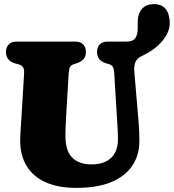

<svg xmlns="http://www.w3.org/2000/svg" viewBox="-20 -902 844 932"><path d="M548.5 -317.5 534.5 -547.5Q533.5 -567 528 -576.8Q522.5 -586.5 510.5 -590L495.5 -594.5Q451 -608 451 -650Q451 -672.5 464 -686.2Q477 -700 501 -700H592.5Q625.5 -700 637 -717Q648.5 -734 648.5 -762V-794Q648.5 -836 669.2 -859Q690 -882 727 -882Q766 -882 785 -857.2Q804 -832.5 804 -788Q804 -761.5 789.2 -734Q774.5 -706.5 746.2 -680.5Q718 -654.5 676.5 -634L661.5 -626.5Q646 -618.5 637.8 -601.5Q629.5 -584.5 632 -553.5L652 -318.5Q654.5 -292.5 655.5 -267.8Q656.5 -243 656.5 -216Q656.5 -151 623.5 -99.8Q590.5 -48.5 522.8 -19.2Q455 10 349.5 10Q263 10 202.2 -17Q141.5 -44 109.8 -95.5Q78 -147 78 -220.5Q78 -234.5 79.2 -256.5Q80.5 -278.5 82 -301Q83.5 -323.5 84.5 -338.5L97 -546Q98 -565.5 92 -575.5Q86 -585.5 69 -590L54 -594Q9 -606.5 9 -650Q9 -672.5 22.2 -686.2Q35.5 -700 59.5 -700H347Q371 -700 384 -686.2Q397 -672.5 397 -650Q397 -628 385.5 -615Q374 -602 352.5 -595L337.5 -590Q325.5 -586.5 320 -576.5Q314.5 -566.5 313.5 -547L300.5 -329.5Q299 -302.5 298.2 -280.2Q297.5 -258 297.5 -242Q297.5 -170 330.5 -137Q363.5 -104 424 -104Q466.5 -104 495 -118.5Q523.5 -133 538 -160Q552.5 -187 552.5 -224Q552.5 -257.5 551 -278.2Q549.5 -299 548.5 -317.5Z"/></svg>

Font: Fraunces 144pt S100 Black
Style: Regular
Weight: 900
Version: Version 1.000